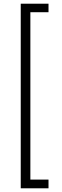

<svg xmlns="http://www.w3.org/2000/svg" viewBox="-20 -852 335 1037"><path d="M92 -832V165H242V118H144V-786H242V-832Z"/></svg>

Font: Noto Sans Devanagari ExtraCondensed Light
Style: Regular
Weight: 300
Width: 2
Designer: Jelle Bosma - Monotype Design Team
Foundry: Monotype Imaging Inc.
Version: Version 2.004